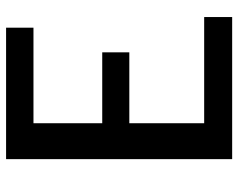

<svg xmlns="http://www.w3.org/2000/svg" viewBox="-96 -687 783 631"><g transform="rotate(-90 295.5 -371.5)"><path d="M88 0V-743H520V-653H206V-427H439V-338H206V-92H555V0Z"/></g></svg>

Font: Koeln Type Sans
Style: Regular
Weight: 400
Designer: Eben Sorkin
Foundry: Eben Sorkin
Version: Version 2.001